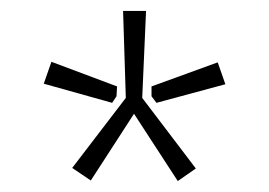

<svg xmlns="http://www.w3.org/2000/svg" viewBox="-20 -711 491 351"><path d="M247 -691 240 -532 338 -403 305 -380 225 -503 146 -381 112 -404 210 -532 205 -691ZM74 -598 194 -553 193 -535 185 -523 60 -558ZM378 -597 392 -557 266 -523 257 -535V-553Z"/></svg>

Font: Exo 2 Light
Style: Regular
Weight: 300
Designer: Natanael Gama
Foundry: Natanael Gama
Version: Version 2.010